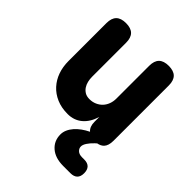

<svg xmlns="http://www.w3.org/2000/svg" viewBox="-218 -685 1036 1036"><g transform="rotate(45 300.0 -167.5)"><path d="M498 120Q524 120 537 133.5Q550 147 550 173Q550 199 536.5 212Q523 225 497 225H442Q381 225 346 194.5Q311 164 311 115Q311 80 341 45Q369 14 414 -8Q393 -26 393 -63V-100Q377 -47 343 -18.5Q309 10 261 10Q213 10 176 -6Q139 -22 113.5 -50Q88 -78 75 -115Q62 -152 62 -195V-485Q62 -523 80.5 -541.5Q99 -560 137 -560Q175 -560 193.5 -541.5Q212 -523 212 -485V-225Q212 -208 216 -191Q220 -174 229 -160.5Q238 -147 252 -138.5Q266 -130 287 -130Q310 -130 329 -138.5Q348 -147 361 -161Q374 -175 381 -194Q388 -213 388 -235V-485Q388 -523 406.5 -541.5Q425 -560 463 -560Q501 -560 519.5 -541.5Q538 -523 538 -485V-63Q538 -26 521 -8Q508 5 486 9L476 18Q457 36 446 53Q435 70 435 83Q435 98 447 109Q459 120 481 120Z"/></g></svg>

Font: Maple Mono ExtraBold
Style: Regular
Weight: 800
Monospace: yes
Designer: subframe7536
Version: Version 7.000